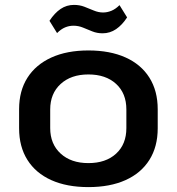

<svg xmlns="http://www.w3.org/2000/svg" viewBox="-20 -755 721 784"><path d="M341 9Q253 9 189.5 -19.5Q126 -48 92 -102Q58 -156 58 -231V-309Q58 -384 92 -437.5Q126 -491 189.5 -520Q253 -549 341 -549Q429 -549 492.5 -520.5Q556 -492 590 -438Q624 -384 624 -309V-231Q624 -156 590 -102Q556 -48 492.5 -19.5Q429 9 341 9ZM341 -89Q412 -89 454 -127.5Q496 -166 496 -232V-308Q496 -374 454 -412.5Q412 -451 341 -451Q270 -451 227.5 -412Q185 -373 185 -308V-232Q185 -167 227.5 -128Q270 -89 341 -89ZM182 -670Q203 -702 227.5 -718.5Q252 -735 282 -735Q305 -735 324.5 -727.5Q344 -720 363 -712Q382 -704 401 -704Q418 -704 435 -711Q452 -718 468 -734L499 -684Q479 -653 454 -636Q429 -619 399 -619Q376 -619 356.5 -627Q337 -635 318.5 -642.5Q300 -650 280 -650Q262 -650 245.5 -643Q229 -636 213 -620Z"/></svg>

Font: Pathway Extreme 12pt SemiBold
Style: Regular
Weight: 600
Version: Version 1.001;gftools[0.9.26]